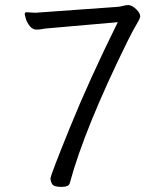

<svg xmlns="http://www.w3.org/2000/svg" viewBox="-20 -722 640 753"><path d="M530 -657Q526 -643 515 -625.5Q504 -608 480 -560Q312 -219 254 -5Q251 11 221 11Q191 11 184.5 0Q178 -11 178 -22.5Q178 -34 254.5 -222.5Q331 -411 442 -635L157 -610Q150 -609 142.5 -607.5Q135 -606 121.5 -606Q108 -606 97 -619.5Q86 -633 81.5 -648Q77 -663 77 -665Q77 -674 83 -674L119 -672L440 -695Q452 -696 462.5 -699Q473 -702 482 -702H485Q498 -701 514 -686Q530 -671 530 -657Z"/></svg>

Font: ToneOZ-Pinyin-WenKai-Regular
Style: Regular
Weight: 400
Designer: Fontworks Inc.
Foundry: ToneOZ
Version: Version 0.240331